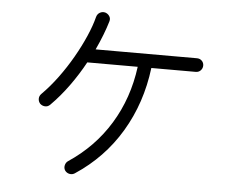

<svg xmlns="http://www.w3.org/2000/svg" viewBox="-53 -807 1105 884"><g transform="rotate(5 500.0 -365.0)"><path d="M323 8Q312 15 299 12.5Q286 10 278 -1Q271 -12 274 -25Q277 -38 287 -45Q406 -124 478 -242Q550 -360 569 -506H336Q305 -449 266 -395Q227 -341 183 -297Q173 -287 160 -287.5Q147 -288 137 -297Q128 -307 128 -320Q128 -333 138 -343Q176 -381 211 -428.5Q246 -476 275.5 -527.5Q305 -579 326.5 -628.5Q348 -678 358 -718Q362 -732 373.5 -738.5Q385 -745 398 -742Q411 -738 418 -727Q425 -716 421 -703Q403 -642 369 -569H837Q851 -569 860 -560Q869 -551 869 -538Q869 -525 860 -515.5Q851 -506 837 -506H632Q612 -343 533 -210.5Q454 -78 323 8Z"/></g></svg>

Font: Zen Maru Gothic
Style: Regular
Weight: 400
Designer: Yoshimichi Ohira
Foundry: Positype
Version: Version 1.002